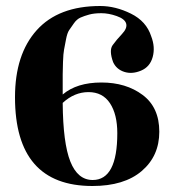

<svg xmlns="http://www.w3.org/2000/svg" viewBox="-20 -608 591 640"><path d="M189 -293Q236 -333 318 -333Q400 -333 455.5 -291.5Q511 -250 511 -169Q511 -88 452.5 -38Q394 12 288 12Q30 12 30 -284Q30 -427 102.5 -507.5Q175 -588 314 -588Q365 -588 416.5 -562.5Q468 -537 484 -487Q498 -451 489 -418Q480 -385 450 -372.5Q420 -360 394 -368.5Q368 -377 357 -401Q343 -440 355.5 -457.5Q368 -475 386.5 -494.5Q405 -514 400.5 -529.5Q396 -545 369 -554.5Q342 -564 318 -564Q294 -564 277.5 -559.5Q261 -555 248.5 -549.5Q236 -544 226.5 -530.5Q217 -517 210.5 -507.5Q204 -498 200 -476.5Q196 -455 193.5 -442.5Q191 -430 190 -401.5Q189 -373 189 -360ZM289 -8Q371 -8 371 -164Q371 -227 346.5 -264Q322 -301 275 -301Q228 -301 189 -265Q190 -131 214.5 -69.5Q239 -8 289 -8Z"/></svg>

Font: Rozha One
Style: Regular
Weight: 400
Designer: Tim Donaldson, Indian Type Foundry
Foundry: Indian Type Foundry
Version: Version 1.301;PS 1.0;hotconv 1.0.78;makeotf.lib2.5.61930; tt